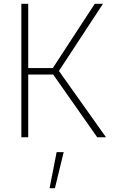

<svg xmlns="http://www.w3.org/2000/svg" viewBox="-20 -720 593 1007"><path d="M128 -329V0H92V-700H128V-363H257L477 -700H520L289 -348L536 0H490L259 -329ZM277 78H314L268 267H240Z"/></svg>

Font: Titillium Web[RUS by Daymarius]
Style: Regular
Weight: 200
Designer: Cyrillization by Daymarius
Foundry: Cyrillization by Daymarius
Version: Version 1.002 September 11, 2018